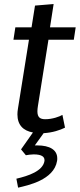

<svg xmlns="http://www.w3.org/2000/svg" viewBox="-20 -632 386 928"><path d="M59.2 231.7 67.5 275C113.3 264.2 240.8 238.3 255.8 145.8C256.7 141.7 256.7 137.5 256.7 133.3C256.7 92.5 220.8 70.8 160 70.8H148.3L190.8 11.7C234.2 9.2 270.8 -3.3 294.2 -15L281.7 -76.7C267.5 -68.3 233.3 -55.8 199.2 -55.8C174.2 -55.8 160.8 -64.2 160.8 -94.2C160.8 -101.7 161.7 -110 163.3 -120L214.2 -440H336.7L345.8 -500H221.7L239.2 -612.5L149.2 -605L132.5 -500H54.2L45 -440H120L66.7 -106.7C65 -96.7 64.2 -87.5 64.2 -79.2C64.2 -27.5 92.5 0 139.2 8.3L81.7 90L105 118.3C114.2 116.7 130 114.2 142.5 114.2C183.3 114.2 195 126.7 195 141.7V145.8C187.5 195 116.7 218.3 59.2 231.7Z"/></svg>

Font: Boon Medium
Style: Italic
Weight: 500
Italic angle: -9°
Designer: Sungsit Sawaiwan
Foundry: FontUni
Version: Version 3.0